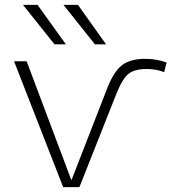

<svg xmlns="http://www.w3.org/2000/svg" viewBox="-20 -773 736 793"><path d="M205 -590 75 -753H135L252 -590ZM372 -590 242 -753H302L418 -590ZM276 -31 418 -396Q446 -472 480.5 -501Q515 -530 579 -530Q626 -530 668 -515L658 -475Q626 -488 585 -488Q535 -488 510 -467.5Q485 -447 460 -384L308 0H241L38 -520H90L274 -31Z"/></svg>

Font: Mplus 1p Light
Style: Regular
Weight: 300
Version: Version 1.061